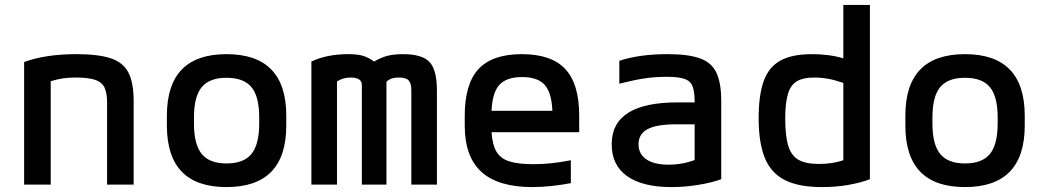

<svg xmlns="http://www.w3.org/2000/svg" viewBox="-20 -750 4240 780"><path d="M78 -498Q165 -530 290 -530Q380 -530 430.5 -513Q481 -496 502 -454.5Q523 -413 523 -340V0H415V-334Q415 -374 404 -395.5Q393 -417 365.5 -426Q338 -435 289 -435Q261 -435 238 -432Q215 -429 186 -420V0H78Z M900 10Q658 10 658 -240V-280Q658 -530 900 -530Q1143 -530 1143 -280V-240Q1143 10 900 10ZM900 -86Q970 -86 1001.5 -124.5Q1033 -163 1033 -248V-273Q1033 -358 1001.5 -396Q970 -434 900 -434Q831 -434 799.5 -396Q768 -358 768 -273V-248Q768 -163 799.5 -124.5Q831 -86 900 -86Z M1245 0V-500Q1308 -530 1395 -530Q1432 -530 1454 -523.5Q1476 -517 1500 -500Q1529 -517 1555 -523.5Q1581 -530 1617 -530Q1695 -530 1725 -498Q1755 -466 1755 -382V0H1651V-383Q1651 -412 1640 -423.5Q1629 -435 1600 -435Q1584 -435 1572.5 -431.5Q1561 -428 1550 -418V0H1450V-405Q1450 -435 1404 -435Q1373 -435 1349 -419V0Z M2143 10Q2004 10 1936 -51.5Q1868 -113 1868 -240V-280Q1868 -409 1924 -469.5Q1980 -530 2100 -530Q2220 -530 2276.5 -469.5Q2333 -409 2333 -280V-213H1977Q1980 -163 1996.5 -134.5Q2013 -106 2049 -94.5Q2085 -83 2146 -83Q2181 -83 2217 -86.5Q2253 -90 2299 -99V-6Q2263 1 2222 5.5Q2181 10 2143 10ZM1977 -300H2224Q2221 -374 2192.5 -405.5Q2164 -437 2101 -437Q2038 -437 2009 -405.5Q1980 -374 1977 -300Z M2708 10Q2590 10 2527.5 -34.5Q2465 -79 2465 -164Q2465 -334 2732 -334H2802V-337Q2802 -379 2793 -400.5Q2784 -422 2759.5 -430Q2735 -438 2688 -438Q2642 -438 2598.5 -431.5Q2555 -425 2496 -410V-503Q2577 -530 2692 -530Q2776 -530 2823.5 -513Q2871 -496 2890.5 -454.5Q2910 -413 2910 -340V-22Q2872 -8 2817 1Q2762 10 2708 10ZM2802 -245H2727Q2648 -245 2611 -225.5Q2574 -206 2574 -164Q2574 -124 2606 -102.5Q2638 -81 2696 -81Q2724 -81 2751.5 -86Q2779 -91 2802 -100Z M3319 10Q3377 10 3427.5 1Q3478 -8 3514 -22V-730H3406V-513Q3376 -522 3344 -526Q3312 -530 3278 -530Q3199 -530 3151.5 -504.5Q3104 -479 3083 -422Q3062 -365 3062 -270Q3062 -169 3087.5 -107.5Q3113 -46 3169.5 -18Q3226 10 3319 10ZM3406 -413V-99Q3363 -84 3307 -84Q3254 -84 3224.5 -100.5Q3195 -117 3182.5 -157Q3170 -197 3170 -268Q3170 -332 3181 -368.5Q3192 -405 3217.5 -420Q3243 -435 3288 -435Q3316 -435 3344 -430Q3372 -425 3406 -413Z M3900 10Q3658 10 3658 -240V-280Q3658 -530 3900 -530Q4143 -530 4143 -280V-240Q4143 10 3900 10ZM3900 -86Q3970 -86 4001.5 -124.5Q4033 -163 4033 -248V-273Q4033 -358 4001.5 -396Q3970 -434 3900 -434Q3831 -434 3799.5 -396Q3768 -358 3768 -273V-248Q3768 -163 3799.5 -124.5Q3831 -86 3900 -86Z"/></svg>

Font: M PLUS Code Latin 60 Medium
Style: Regular
Weight: 500
Width: 7
Monospace: yes
Designer: Coji Morishita
Foundry: UNDERFOREST DESIGN
Version: Version 1.005; ttfautohint (v1.8.3)